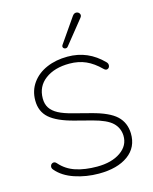

<svg xmlns="http://www.w3.org/2000/svg" viewBox="-133 -993 865 1087"><g transform="rotate(-15 300.0 -449.0)"><path d="M65 -81Q55 -92 58.5 -104Q62 -116 73.5 -119Q85 -122 95 -110Q132 -68 186 -50.5Q240 -33 310 -33Q396 -33 448.5 -69.5Q501 -106 499 -165Q497 -210 465 -240.5Q433 -271 353 -292L253 -318Q156 -343 112 -381.5Q68 -420 68 -485Q68 -543 99.5 -587Q131 -631 185.5 -654.5Q240 -678 308 -678Q369 -678 420 -656Q471 -634 514 -590Q524 -580 522 -567.5Q520 -555 509.5 -551Q499 -547 488 -558Q447 -599 404 -618Q361 -637 308 -637Q221 -637 166.5 -596.5Q112 -556 112 -485Q112 -452 127 -429Q142 -406 173 -389.5Q204 -373 256 -360L356 -334Q457 -308 499 -268.5Q541 -229 543 -166Q545 -84 482 -38Q419 8 310 8Q236 8 169 -14.5Q102 -37 65 -81ZM299 -750 398 -893Q408 -907 421 -906Q434 -905 440 -894Q446 -883 436 -871L325 -733Q319 -725 310 -726Q301 -727 297 -734Q293 -741 299 -750Z"/></g></svg>

Font: SN Pro Thin
Style: Regular
Weight: 200
Designer: Tobias Whetton
Foundry: Supernotes
Version: Version 1.003;Glyphs 3.3 (3324)